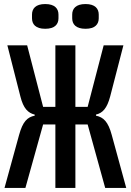

<svg xmlns="http://www.w3.org/2000/svg" viewBox="-20 -920 640 940"><path d="M251.1 0H349.1V-310.7H409.1L495 0H598L527 -259.6C509.6 -324.2 486.5 -346.2 449.9 -353.7V-359C482.6 -366.8 503.9 -389.2 519.5 -448.2L584.2 -698.2H487.6L409.1 -396.7H349.1V-698.2H251.1V-396.7H191.1L112.9 -698.2H16L79.9 -447.4C94.5 -389.2 117.2 -366.8 149.9 -359V-353.7C113.3 -346.2 91.6 -324.9 73.5 -259.6L2.1 0H104.4L191.1 -310.7H251.1ZM136.7 -830.6C136.7 -801.5 154.1 -779.1 201.3 -779.1C248.6 -779.1 266.3 -801.5 266.3 -830.6V-848.7C266.3 -877.5 248.6 -900.2 201.3 -900.2C154.1 -900.2 136.7 -877.5 136.7 -848.7ZM333.5 -830.6C333.5 -801.5 351.2 -779.1 398.8 -779.1C445.7 -779.1 463.4 -801.5 463.4 -830.6V-848.7C463.4 -877.5 445.7 -900.2 398.8 -900.2C351.2 -900.2 333.5 -877.5 333.5 -848.7Z"/></svg>

Font: Margiela Mono Medium
Style: Regular
Weight: 500
Designer: Mike Abbink, Paul van der Laan, Pieter van Rosmalen
Foundry: Bold Monday
Version: Version 2.003 2021